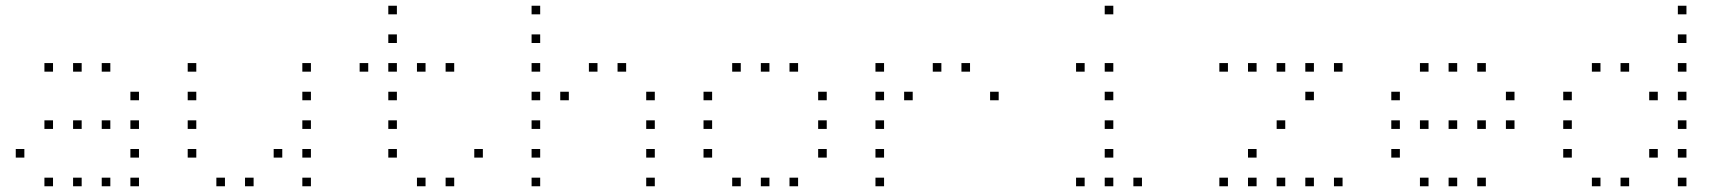

<svg xmlns="http://www.w3.org/2000/svg" viewBox="-20 -685 6040 670"><path d="M136 -465Q135 -465 135 -465Q135 -465 135 -464V-436Q135 -435 135 -435Q135 -435 136 -435H164Q165 -435 165 -435Q165 -435 165 -436V-464Q165 -465 165 -465Q165 -465 164 -465ZM236 -465Q235 -465 235 -465Q235 -465 235 -464V-436Q235 -435 235 -435Q235 -435 236 -435H264Q265 -435 265 -435Q265 -435 265 -436V-464Q265 -465 265 -465Q265 -465 264 -465ZM336 -465Q335 -465 335 -465Q335 -465 335 -464V-436Q335 -435 335 -435Q335 -435 336 -435H364Q365 -435 365 -435Q365 -435 365 -436V-464Q365 -465 365 -465Q365 -465 364 -465ZM436 -365Q435 -365 435 -365Q435 -365 435 -364V-336Q435 -335 435 -335Q435 -335 436 -335H464Q465 -335 465 -335Q465 -335 465 -336V-364Q465 -365 465 -365Q465 -365 464 -365ZM136 -265Q135 -265 135 -265Q135 -265 135 -264V-236Q135 -235 135 -235Q135 -235 136 -235H164Q165 -235 165 -235Q165 -235 165 -236V-264Q165 -265 165 -265Q165 -265 164 -265ZM236 -265Q235 -265 235 -265Q235 -265 235 -264V-236Q235 -235 235 -235Q235 -235 236 -235H264Q265 -235 265 -235Q265 -235 265 -236V-264Q265 -265 265 -265Q265 -265 264 -265ZM336 -265Q335 -265 335 -265Q335 -265 335 -264V-236Q335 -235 335 -235Q335 -235 336 -235H364Q365 -235 365 -235Q365 -235 365 -236V-264Q365 -265 365 -265Q365 -265 364 -265ZM436 -265Q435 -265 435 -265Q435 -265 435 -264V-236Q435 -235 435 -235Q435 -235 436 -235H464Q465 -235 465 -235Q465 -235 465 -236V-264Q465 -265 465 -265Q465 -265 464 -265ZM36 -165Q35 -165 35 -165Q35 -165 35 -164V-136Q35 -135 35 -135Q35 -135 36 -135H64Q65 -135 65 -135Q65 -135 65 -136V-164Q65 -165 65 -165Q65 -165 64 -165ZM436 -165Q435 -165 435 -165Q435 -165 435 -164V-136Q435 -135 435 -135Q435 -135 436 -135H464Q465 -135 465 -135Q465 -135 465 -136V-164Q465 -165 465 -165Q465 -165 464 -165ZM136 -65Q135 -65 135 -65Q135 -65 135 -64V-36Q135 -35 135 -35Q135 -35 136 -35H164Q165 -35 165 -35Q165 -35 165 -36V-64Q165 -65 165 -65Q165 -65 164 -65ZM236 -65Q235 -65 235 -65Q235 -65 235 -64V-36Q235 -35 235 -35Q235 -35 236 -35H264Q265 -35 265 -35Q265 -35 265 -36V-64Q265 -65 265 -65Q265 -65 264 -65ZM336 -65Q335 -65 335 -65Q335 -65 335 -64V-36Q335 -35 335 -35Q335 -35 336 -35H364Q365 -35 365 -35Q365 -35 365 -36V-64Q365 -65 365 -65Q365 -65 364 -65ZM436 -65Q435 -65 435 -65Q435 -65 435 -64V-36Q435 -35 435 -35Q435 -35 436 -35H464Q465 -35 465 -35Q465 -35 465 -36V-64Q465 -65 465 -65Q465 -65 464 -65Z M636 -465Q635 -465 635 -465Q635 -465 635 -464V-436Q635 -435 635 -435Q635 -435 636 -435H664Q665 -435 665 -435Q665 -435 665 -436V-464Q665 -465 665 -465Q665 -465 664 -465ZM1036 -465Q1035 -465 1035 -465Q1035 -465 1035 -464V-436Q1035 -435 1035 -435Q1035 -435 1036 -435H1064Q1065 -435 1065 -435Q1065 -435 1065 -436V-464Q1065 -465 1065 -465Q1065 -465 1064 -465ZM636 -365Q635 -365 635 -365Q635 -365 635 -364V-336Q635 -335 635 -335Q635 -335 636 -335H664Q665 -335 665 -335Q665 -335 665 -336V-364Q665 -365 665 -365Q665 -365 664 -365ZM1036 -365Q1035 -365 1035 -365Q1035 -365 1035 -364V-336Q1035 -335 1035 -335Q1035 -335 1036 -335H1064Q1065 -335 1065 -335Q1065 -335 1065 -336V-364Q1065 -365 1065 -365Q1065 -365 1064 -365ZM636 -265Q635 -265 635 -265Q635 -265 635 -264V-236Q635 -235 635 -235Q635 -235 636 -235H664Q665 -235 665 -235Q665 -235 665 -236V-264Q665 -265 665 -265Q665 -265 664 -265ZM1036 -265Q1035 -265 1035 -265Q1035 -265 1035 -264V-236Q1035 -235 1035 -235Q1035 -235 1036 -235H1064Q1065 -235 1065 -235Q1065 -235 1065 -236V-264Q1065 -265 1065 -265Q1065 -265 1064 -265ZM636 -165Q635 -165 635 -165Q635 -165 635 -164V-136Q635 -135 635 -135Q635 -135 636 -135H664Q665 -135 665 -135Q665 -135 665 -136V-164Q665 -165 665 -165Q665 -165 664 -165ZM936 -165Q935 -165 935 -165Q935 -165 935 -164V-136Q935 -135 935 -135Q935 -135 936 -135H964Q965 -135 965 -135Q965 -135 965 -136V-164Q965 -165 965 -165Q965 -165 964 -165ZM1036 -165Q1035 -165 1035 -165Q1035 -165 1035 -164V-136Q1035 -135 1035 -135Q1035 -135 1036 -135H1064Q1065 -135 1065 -135Q1065 -135 1065 -136V-164Q1065 -165 1065 -165Q1065 -165 1064 -165ZM736 -65Q735 -65 735 -65Q735 -65 735 -64V-36Q735 -35 735 -35Q735 -35 736 -35H764Q765 -35 765 -35Q765 -35 765 -36V-64Q765 -65 765 -65Q765 -65 764 -65ZM836 -65Q835 -65 835 -65Q835 -65 835 -64V-36Q835 -35 835 -35Q835 -35 836 -35H864Q865 -35 865 -35Q865 -35 865 -36V-64Q865 -65 865 -65Q865 -65 864 -65ZM1036 -65Q1035 -65 1035 -65Q1035 -65 1035 -64V-36Q1035 -35 1035 -35Q1035 -35 1036 -35H1064Q1065 -35 1065 -35Q1065 -35 1065 -36V-64Q1065 -65 1065 -65Q1065 -65 1064 -65Z M1336 -665Q1335 -665 1335 -665Q1335 -665 1335 -664V-636Q1335 -635 1335 -635Q1335 -635 1336 -635H1364Q1365 -635 1365 -635Q1365 -635 1365 -636V-664Q1365 -665 1365 -665Q1365 -665 1364 -665ZM1336 -565Q1335 -565 1335 -565Q1335 -565 1335 -564V-536Q1335 -535 1335 -535Q1335 -535 1336 -535H1364Q1365 -535 1365 -535Q1365 -535 1365 -536V-564Q1365 -565 1365 -565Q1365 -565 1364 -565ZM1236 -465Q1235 -465 1235 -465Q1235 -465 1235 -464V-436Q1235 -435 1235 -435Q1235 -435 1236 -435H1264Q1265 -435 1265 -435Q1265 -435 1265 -436V-464Q1265 -465 1265 -465Q1265 -465 1264 -465ZM1336 -465Q1335 -465 1335 -465Q1335 -465 1335 -464V-436Q1335 -435 1335 -435Q1335 -435 1336 -435H1364Q1365 -435 1365 -435Q1365 -435 1365 -436V-464Q1365 -465 1365 -465Q1365 -465 1364 -465ZM1436 -465Q1435 -465 1435 -465Q1435 -465 1435 -464V-436Q1435 -435 1435 -435Q1435 -435 1436 -435H1464Q1465 -435 1465 -435Q1465 -435 1465 -436V-464Q1465 -465 1465 -465Q1465 -465 1464 -465ZM1536 -465Q1535 -465 1535 -465Q1535 -465 1535 -464V-436Q1535 -435 1535 -435Q1535 -435 1536 -435H1564Q1565 -435 1565 -435Q1565 -435 1565 -436V-464Q1565 -465 1565 -465Q1565 -465 1564 -465ZM1336 -365Q1335 -365 1335 -365Q1335 -365 1335 -364V-336Q1335 -335 1335 -335Q1335 -335 1336 -335H1364Q1365 -335 1365 -335Q1365 -335 1365 -336V-364Q1365 -365 1365 -365Q1365 -365 1364 -365ZM1336 -265Q1335 -265 1335 -265Q1335 -265 1335 -264V-236Q1335 -235 1335 -235Q1335 -235 1336 -235H1364Q1365 -235 1365 -235Q1365 -235 1365 -236V-264Q1365 -265 1365 -265Q1365 -265 1364 -265ZM1336 -165Q1335 -165 1335 -165Q1335 -165 1335 -164V-136Q1335 -135 1335 -135Q1335 -135 1336 -135H1364Q1365 -135 1365 -135Q1365 -135 1365 -136V-164Q1365 -165 1365 -165Q1365 -165 1364 -165ZM1636 -165Q1635 -165 1635 -165Q1635 -165 1635 -164V-136Q1635 -135 1635 -135Q1635 -135 1636 -135H1664Q1665 -135 1665 -135Q1665 -135 1665 -136V-164Q1665 -165 1665 -165Q1665 -165 1664 -165ZM1436 -65Q1435 -65 1435 -65Q1435 -65 1435 -64V-36Q1435 -35 1435 -35Q1435 -35 1436 -35H1464Q1465 -35 1465 -35Q1465 -35 1465 -36V-64Q1465 -65 1465 -65Q1465 -65 1464 -65ZM1536 -65Q1535 -65 1535 -65Q1535 -65 1535 -64V-36Q1535 -35 1535 -35Q1535 -35 1536 -35H1564Q1565 -35 1565 -35Q1565 -35 1565 -36V-64Q1565 -65 1565 -65Q1565 -65 1564 -65Z M1836 -665Q1835 -665 1835 -665Q1835 -665 1835 -664V-636Q1835 -635 1835 -635Q1835 -635 1836 -635H1864Q1865 -635 1865 -635Q1865 -635 1865 -636V-664Q1865 -665 1865 -665Q1865 -665 1864 -665ZM1836 -565Q1835 -565 1835 -565Q1835 -565 1835 -564V-536Q1835 -535 1835 -535Q1835 -535 1836 -535H1864Q1865 -535 1865 -535Q1865 -535 1865 -536V-564Q1865 -565 1865 -565Q1865 -565 1864 -565ZM1836 -465Q1835 -465 1835 -465Q1835 -465 1835 -464V-436Q1835 -435 1835 -435Q1835 -435 1836 -435H1864Q1865 -435 1865 -435Q1865 -435 1865 -436V-464Q1865 -465 1865 -465Q1865 -465 1864 -465ZM2036 -465Q2035 -465 2035 -465Q2035 -465 2035 -464V-436Q2035 -435 2035 -435Q2035 -435 2036 -435H2064Q2065 -435 2065 -435Q2065 -435 2065 -436V-464Q2065 -465 2065 -465Q2065 -465 2064 -465ZM2136 -465Q2135 -465 2135 -465Q2135 -465 2135 -464V-436Q2135 -435 2135 -435Q2135 -435 2136 -435H2164Q2165 -435 2165 -435Q2165 -435 2165 -436V-464Q2165 -465 2165 -465Q2165 -465 2164 -465ZM1836 -365Q1835 -365 1835 -365Q1835 -365 1835 -364V-336Q1835 -335 1835 -335Q1835 -335 1836 -335H1864Q1865 -335 1865 -335Q1865 -335 1865 -336V-364Q1865 -365 1865 -365Q1865 -365 1864 -365ZM1936 -365Q1935 -365 1935 -365Q1935 -365 1935 -364V-336Q1935 -335 1935 -335Q1935 -335 1936 -335H1964Q1965 -335 1965 -335Q1965 -335 1965 -336V-364Q1965 -365 1965 -365Q1965 -365 1964 -365ZM2236 -365Q2235 -365 2235 -365Q2235 -365 2235 -364V-336Q2235 -335 2235 -335Q2235 -335 2236 -335H2264Q2265 -335 2265 -335Q2265 -335 2265 -336V-364Q2265 -365 2265 -365Q2265 -365 2264 -365ZM1836 -265Q1835 -265 1835 -265Q1835 -265 1835 -264V-236Q1835 -235 1835 -235Q1835 -235 1836 -235H1864Q1865 -235 1865 -235Q1865 -235 1865 -236V-264Q1865 -265 1865 -265Q1865 -265 1864 -265ZM2236 -265Q2235 -265 2235 -265Q2235 -265 2235 -264V-236Q2235 -235 2235 -235Q2235 -235 2236 -235H2264Q2265 -235 2265 -235Q2265 -235 2265 -236V-264Q2265 -265 2265 -265Q2265 -265 2264 -265ZM1836 -165Q1835 -165 1835 -165Q1835 -165 1835 -164V-136Q1835 -135 1835 -135Q1835 -135 1836 -135H1864Q1865 -135 1865 -135Q1865 -135 1865 -136V-164Q1865 -165 1865 -165Q1865 -165 1864 -165ZM2236 -165Q2235 -165 2235 -165Q2235 -165 2235 -164V-136Q2235 -135 2235 -135Q2235 -135 2236 -135H2264Q2265 -135 2265 -135Q2265 -135 2265 -136V-164Q2265 -165 2265 -165Q2265 -165 2264 -165ZM1836 -65Q1835 -65 1835 -65Q1835 -65 1835 -64V-36Q1835 -35 1835 -35Q1835 -35 1836 -35H1864Q1865 -35 1865 -35Q1865 -35 1865 -36V-64Q1865 -65 1865 -65Q1865 -65 1864 -65ZM2236 -65Q2235 -65 2235 -65Q2235 -65 2235 -64V-36Q2235 -35 2235 -35Q2235 -35 2236 -35H2264Q2265 -35 2265 -35Q2265 -35 2265 -36V-64Q2265 -65 2265 -65Q2265 -65 2264 -65Z M2536 -465Q2535 -465 2535 -465Q2535 -465 2535 -464V-436Q2535 -435 2535 -435Q2535 -435 2536 -435H2564Q2565 -435 2565 -435Q2565 -435 2565 -436V-464Q2565 -465 2565 -465Q2565 -465 2564 -465ZM2636 -465Q2635 -465 2635 -465Q2635 -465 2635 -464V-436Q2635 -435 2635 -435Q2635 -435 2636 -435H2664Q2665 -435 2665 -435Q2665 -435 2665 -436V-464Q2665 -465 2665 -465Q2665 -465 2664 -465ZM2736 -465Q2735 -465 2735 -465Q2735 -465 2735 -464V-436Q2735 -435 2735 -435Q2735 -435 2736 -435H2764Q2765 -435 2765 -435Q2765 -435 2765 -436V-464Q2765 -465 2765 -465Q2765 -465 2764 -465ZM2436 -365Q2435 -365 2435 -365Q2435 -365 2435 -364V-336Q2435 -335 2435 -335Q2435 -335 2436 -335H2464Q2465 -335 2465 -335Q2465 -335 2465 -336V-364Q2465 -365 2465 -365Q2465 -365 2464 -365ZM2836 -365Q2835 -365 2835 -365Q2835 -365 2835 -364V-336Q2835 -335 2835 -335Q2835 -335 2836 -335H2864Q2865 -335 2865 -335Q2865 -335 2865 -336V-364Q2865 -365 2865 -365Q2865 -365 2864 -365ZM2436 -265Q2435 -265 2435 -265Q2435 -265 2435 -264V-236Q2435 -235 2435 -235Q2435 -235 2436 -235H2464Q2465 -235 2465 -235Q2465 -235 2465 -236V-264Q2465 -265 2465 -265Q2465 -265 2464 -265ZM2836 -265Q2835 -265 2835 -265Q2835 -265 2835 -264V-236Q2835 -235 2835 -235Q2835 -235 2836 -235H2864Q2865 -235 2865 -235Q2865 -235 2865 -236V-264Q2865 -265 2865 -265Q2865 -265 2864 -265ZM2436 -165Q2435 -165 2435 -165Q2435 -165 2435 -164V-136Q2435 -135 2435 -135Q2435 -135 2436 -135H2464Q2465 -135 2465 -135Q2465 -135 2465 -136V-164Q2465 -165 2465 -165Q2465 -165 2464 -165ZM2836 -165Q2835 -165 2835 -165Q2835 -165 2835 -164V-136Q2835 -135 2835 -135Q2835 -135 2836 -135H2864Q2865 -135 2865 -135Q2865 -135 2865 -136V-164Q2865 -165 2865 -165Q2865 -165 2864 -165ZM2536 -65Q2535 -65 2535 -65Q2535 -65 2535 -64V-36Q2535 -35 2535 -35Q2535 -35 2536 -35H2564Q2565 -35 2565 -35Q2565 -35 2565 -36V-64Q2565 -65 2565 -65Q2565 -65 2564 -65ZM2636 -65Q2635 -65 2635 -65Q2635 -65 2635 -64V-36Q2635 -35 2635 -35Q2635 -35 2636 -35H2664Q2665 -35 2665 -35Q2665 -35 2665 -36V-64Q2665 -65 2665 -65Q2665 -65 2664 -65ZM2736 -65Q2735 -65 2735 -65Q2735 -65 2735 -64V-36Q2735 -35 2735 -35Q2735 -35 2736 -35H2764Q2765 -35 2765 -35Q2765 -35 2765 -36V-64Q2765 -65 2765 -65Q2765 -65 2764 -65Z M3036 -465Q3035 -465 3035 -465Q3035 -465 3035 -464V-436Q3035 -435 3035 -435Q3035 -435 3036 -435H3064Q3065 -435 3065 -435Q3065 -435 3065 -436V-464Q3065 -465 3065 -465Q3065 -465 3064 -465ZM3236 -465Q3235 -465 3235 -465Q3235 -465 3235 -464V-436Q3235 -435 3235 -435Q3235 -435 3236 -435H3264Q3265 -435 3265 -435Q3265 -435 3265 -436V-464Q3265 -465 3265 -465Q3265 -465 3264 -465ZM3336 -465Q3335 -465 3335 -465Q3335 -465 3335 -464V-436Q3335 -435 3335 -435Q3335 -435 3336 -435H3364Q3365 -435 3365 -435Q3365 -435 3365 -436V-464Q3365 -465 3365 -465Q3365 -465 3364 -465ZM3036 -365Q3035 -365 3035 -365Q3035 -365 3035 -364V-336Q3035 -335 3035 -335Q3035 -335 3036 -335H3064Q3065 -335 3065 -335Q3065 -335 3065 -336V-364Q3065 -365 3065 -365Q3065 -365 3064 -365ZM3136 -365Q3135 -365 3135 -365Q3135 -365 3135 -364V-336Q3135 -335 3135 -335Q3135 -335 3136 -335H3164Q3165 -335 3165 -335Q3165 -335 3165 -336V-364Q3165 -365 3165 -365Q3165 -365 3164 -365ZM3436 -365Q3435 -365 3435 -365Q3435 -365 3435 -364V-336Q3435 -335 3435 -335Q3435 -335 3436 -335H3464Q3465 -335 3465 -335Q3465 -335 3465 -336V-364Q3465 -365 3465 -365Q3465 -365 3464 -365ZM3036 -265Q3035 -265 3035 -265Q3035 -265 3035 -264V-236Q3035 -235 3035 -235Q3035 -235 3036 -235H3064Q3065 -235 3065 -235Q3065 -235 3065 -236V-264Q3065 -265 3065 -265Q3065 -265 3064 -265ZM3036 -165Q3035 -165 3035 -165Q3035 -165 3035 -164V-136Q3035 -135 3035 -135Q3035 -135 3036 -135H3064Q3065 -135 3065 -135Q3065 -135 3065 -136V-164Q3065 -165 3065 -165Q3065 -165 3064 -165ZM3036 -65Q3035 -65 3035 -65Q3035 -65 3035 -64V-36Q3035 -35 3035 -35Q3035 -35 3036 -35H3064Q3065 -35 3065 -35Q3065 -35 3065 -36V-64Q3065 -65 3065 -65Q3065 -65 3064 -65Z M3836 -665Q3835 -665 3835 -665Q3835 -665 3835 -664V-636Q3835 -635 3835 -635Q3835 -635 3836 -635H3864Q3865 -635 3865 -635Q3865 -635 3865 -636V-664Q3865 -665 3865 -665Q3865 -665 3864 -665ZM3736 -465Q3735 -465 3735 -465Q3735 -465 3735 -464V-436Q3735 -435 3735 -435Q3735 -435 3736 -435H3764Q3765 -435 3765 -435Q3765 -435 3765 -436V-464Q3765 -465 3765 -465Q3765 -465 3764 -465ZM3836 -465Q3835 -465 3835 -465Q3835 -465 3835 -464V-436Q3835 -435 3835 -435Q3835 -435 3836 -435H3864Q3865 -435 3865 -435Q3865 -435 3865 -436V-464Q3865 -465 3865 -465Q3865 -465 3864 -465ZM3836 -365Q3835 -365 3835 -365Q3835 -365 3835 -364V-336Q3835 -335 3835 -335Q3835 -335 3836 -335H3864Q3865 -335 3865 -335Q3865 -335 3865 -336V-364Q3865 -365 3865 -365Q3865 -365 3864 -365ZM3836 -265Q3835 -265 3835 -265Q3835 -265 3835 -264V-236Q3835 -235 3835 -235Q3835 -235 3836 -235H3864Q3865 -235 3865 -235Q3865 -235 3865 -236V-264Q3865 -265 3865 -265Q3865 -265 3864 -265ZM3836 -165Q3835 -165 3835 -165Q3835 -165 3835 -164V-136Q3835 -135 3835 -135Q3835 -135 3836 -135H3864Q3865 -135 3865 -135Q3865 -135 3865 -136V-164Q3865 -165 3865 -165Q3865 -165 3864 -165ZM3736 -65Q3735 -65 3735 -65Q3735 -65 3735 -64V-36Q3735 -35 3735 -35Q3735 -35 3736 -35H3764Q3765 -35 3765 -35Q3765 -35 3765 -36V-64Q3765 -65 3765 -65Q3765 -65 3764 -65ZM3836 -65Q3835 -65 3835 -65Q3835 -65 3835 -64V-36Q3835 -35 3835 -35Q3835 -35 3836 -35H3864Q3865 -35 3865 -35Q3865 -35 3865 -36V-64Q3865 -65 3865 -65Q3865 -65 3864 -65ZM3936 -65Q3935 -65 3935 -65Q3935 -65 3935 -64V-36Q3935 -35 3935 -35Q3935 -35 3936 -35H3964Q3965 -35 3965 -35Q3965 -35 3965 -36V-64Q3965 -65 3965 -65Q3965 -65 3964 -65Z M4236 -465Q4235 -465 4235 -465Q4235 -465 4235 -464V-436Q4235 -435 4235 -435Q4235 -435 4236 -435H4264Q4265 -435 4265 -435Q4265 -435 4265 -436V-464Q4265 -465 4265 -465Q4265 -465 4264 -465ZM4336 -465Q4335 -465 4335 -465Q4335 -465 4335 -464V-436Q4335 -435 4335 -435Q4335 -435 4336 -435H4364Q4365 -435 4365 -435Q4365 -435 4365 -436V-464Q4365 -465 4365 -465Q4365 -465 4364 -465ZM4436 -465Q4435 -465 4435 -465Q4435 -465 4435 -464V-436Q4435 -435 4435 -435Q4435 -435 4436 -435H4464Q4465 -435 4465 -435Q4465 -435 4465 -436V-464Q4465 -465 4465 -465Q4465 -465 4464 -465ZM4536 -465Q4535 -465 4535 -465Q4535 -465 4535 -464V-436Q4535 -435 4535 -435Q4535 -435 4536 -435H4564Q4565 -435 4565 -435Q4565 -435 4565 -436V-464Q4565 -465 4565 -465Q4565 -465 4564 -465ZM4636 -465Q4635 -465 4635 -465Q4635 -465 4635 -464V-436Q4635 -435 4635 -435Q4635 -435 4636 -435H4664Q4665 -435 4665 -435Q4665 -435 4665 -436V-464Q4665 -465 4665 -465Q4665 -465 4664 -465ZM4536 -365Q4535 -365 4535 -365Q4535 -365 4535 -364V-336Q4535 -335 4535 -335Q4535 -335 4536 -335H4564Q4565 -335 4565 -335Q4565 -335 4565 -336V-364Q4565 -365 4565 -365Q4565 -365 4564 -365ZM4436 -265Q4435 -265 4435 -265Q4435 -265 4435 -264V-236Q4435 -235 4435 -235Q4435 -235 4436 -235H4464Q4465 -235 4465 -235Q4465 -235 4465 -236V-264Q4465 -265 4465 -265Q4465 -265 4464 -265ZM4336 -165Q4335 -165 4335 -165Q4335 -165 4335 -164V-136Q4335 -135 4335 -135Q4335 -135 4336 -135H4364Q4365 -135 4365 -135Q4365 -135 4365 -136V-164Q4365 -165 4365 -165Q4365 -165 4364 -165ZM4236 -65Q4235 -65 4235 -65Q4235 -65 4235 -64V-36Q4235 -35 4235 -35Q4235 -35 4236 -35H4264Q4265 -35 4265 -35Q4265 -35 4265 -36V-64Q4265 -65 4265 -65Q4265 -65 4264 -65ZM4336 -65Q4335 -65 4335 -65Q4335 -65 4335 -64V-36Q4335 -35 4335 -35Q4335 -35 4336 -35H4364Q4365 -35 4365 -35Q4365 -35 4365 -36V-64Q4365 -65 4365 -65Q4365 -65 4364 -65ZM4436 -65Q4435 -65 4435 -65Q4435 -65 4435 -64V-36Q4435 -35 4435 -35Q4435 -35 4436 -35H4464Q4465 -35 4465 -35Q4465 -35 4465 -36V-64Q4465 -65 4465 -65Q4465 -65 4464 -65ZM4536 -65Q4535 -65 4535 -65Q4535 -65 4535 -64V-36Q4535 -35 4535 -35Q4535 -35 4536 -35H4564Q4565 -35 4565 -35Q4565 -35 4565 -36V-64Q4565 -65 4565 -65Q4565 -65 4564 -65ZM4636 -65Q4635 -65 4635 -65Q4635 -65 4635 -64V-36Q4635 -35 4635 -35Q4635 -35 4636 -35H4664Q4665 -35 4665 -35Q4665 -35 4665 -36V-64Q4665 -65 4665 -65Q4665 -65 4664 -65Z M4936 -465Q4935 -465 4935 -465Q4935 -465 4935 -464V-436Q4935 -435 4935 -435Q4935 -435 4936 -435H4964Q4965 -435 4965 -435Q4965 -435 4965 -436V-464Q4965 -465 4965 -465Q4965 -465 4964 -465ZM5036 -465Q5035 -465 5035 -465Q5035 -465 5035 -464V-436Q5035 -435 5035 -435Q5035 -435 5036 -435H5064Q5065 -435 5065 -435Q5065 -435 5065 -436V-464Q5065 -465 5065 -465Q5065 -465 5064 -465ZM5136 -465Q5135 -465 5135 -465Q5135 -465 5135 -464V-436Q5135 -435 5135 -435Q5135 -435 5136 -435H5164Q5165 -435 5165 -435Q5165 -435 5165 -436V-464Q5165 -465 5165 -465Q5165 -465 5164 -465ZM4836 -365Q4835 -365 4835 -365Q4835 -365 4835 -364V-336Q4835 -335 4835 -335Q4835 -335 4836 -335H4864Q4865 -335 4865 -335Q4865 -335 4865 -336V-364Q4865 -365 4865 -365Q4865 -365 4864 -365ZM5236 -365Q5235 -365 5235 -365Q5235 -365 5235 -364V-336Q5235 -335 5235 -335Q5235 -335 5236 -335H5264Q5265 -335 5265 -335Q5265 -335 5265 -336V-364Q5265 -365 5265 -365Q5265 -365 5264 -365ZM4836 -265Q4835 -265 4835 -265Q4835 -265 4835 -264V-236Q4835 -235 4835 -235Q4835 -235 4836 -235H4864Q4865 -235 4865 -235Q4865 -235 4865 -236V-264Q4865 -265 4865 -265Q4865 -265 4864 -265ZM4936 -265Q4935 -265 4935 -265Q4935 -265 4935 -264V-236Q4935 -235 4935 -235Q4935 -235 4936 -235H4964Q4965 -235 4965 -235Q4965 -235 4965 -236V-264Q4965 -265 4965 -265Q4965 -265 4964 -265ZM5036 -265Q5035 -265 5035 -265Q5035 -265 5035 -264V-236Q5035 -235 5035 -235Q5035 -235 5036 -235H5064Q5065 -235 5065 -235Q5065 -235 5065 -236V-264Q5065 -265 5065 -265Q5065 -265 5064 -265ZM5136 -265Q5135 -265 5135 -265Q5135 -265 5135 -264V-236Q5135 -235 5135 -235Q5135 -235 5136 -235H5164Q5165 -235 5165 -235Q5165 -235 5165 -236V-264Q5165 -265 5165 -265Q5165 -265 5164 -265ZM5236 -265Q5235 -265 5235 -265Q5235 -265 5235 -264V-236Q5235 -235 5235 -235Q5235 -235 5236 -235H5264Q5265 -235 5265 -235Q5265 -235 5265 -236V-264Q5265 -265 5265 -265Q5265 -265 5264 -265ZM4836 -165Q4835 -165 4835 -165Q4835 -165 4835 -164V-136Q4835 -135 4835 -135Q4835 -135 4836 -135H4864Q4865 -135 4865 -135Q4865 -135 4865 -136V-164Q4865 -165 4865 -165Q4865 -165 4864 -165ZM4936 -65Q4935 -65 4935 -65Q4935 -65 4935 -64V-36Q4935 -35 4935 -35Q4935 -35 4936 -35H4964Q4965 -35 4965 -35Q4965 -35 4965 -36V-64Q4965 -65 4965 -65Q4965 -65 4964 -65ZM5036 -65Q5035 -65 5035 -65Q5035 -65 5035 -64V-36Q5035 -35 5035 -35Q5035 -35 5036 -35H5064Q5065 -35 5065 -35Q5065 -35 5065 -36V-64Q5065 -65 5065 -65Q5065 -65 5064 -65ZM5136 -65Q5135 -65 5135 -65Q5135 -65 5135 -64V-36Q5135 -35 5135 -35Q5135 -35 5136 -35H5164Q5165 -35 5165 -35Q5165 -35 5165 -36V-64Q5165 -65 5165 -65Q5165 -65 5164 -65Z M5836 -665Q5835 -665 5835 -665Q5835 -665 5835 -664V-636Q5835 -635 5835 -635Q5835 -635 5836 -635H5864Q5865 -635 5865 -635Q5865 -635 5865 -636V-664Q5865 -665 5865 -665Q5865 -665 5864 -665ZM5836 -565Q5835 -565 5835 -565Q5835 -565 5835 -564V-536Q5835 -535 5835 -535Q5835 -535 5836 -535H5864Q5865 -535 5865 -535Q5865 -535 5865 -536V-564Q5865 -565 5865 -565Q5865 -565 5864 -565ZM5536 -465Q5535 -465 5535 -465Q5535 -465 5535 -464V-436Q5535 -435 5535 -435Q5535 -435 5536 -435H5564Q5565 -435 5565 -435Q5565 -435 5565 -436V-464Q5565 -465 5565 -465Q5565 -465 5564 -465ZM5636 -465Q5635 -465 5635 -465Q5635 -465 5635 -464V-436Q5635 -435 5635 -435Q5635 -435 5636 -435H5664Q5665 -435 5665 -435Q5665 -435 5665 -436V-464Q5665 -465 5665 -465Q5665 -465 5664 -465ZM5836 -465Q5835 -465 5835 -465Q5835 -465 5835 -464V-436Q5835 -435 5835 -435Q5835 -435 5836 -435H5864Q5865 -435 5865 -435Q5865 -435 5865 -436V-464Q5865 -465 5865 -465Q5865 -465 5864 -465ZM5436 -365Q5435 -365 5435 -365Q5435 -365 5435 -364V-336Q5435 -335 5435 -335Q5435 -335 5436 -335H5464Q5465 -335 5465 -335Q5465 -335 5465 -336V-364Q5465 -365 5465 -365Q5465 -365 5464 -365ZM5736 -365Q5735 -365 5735 -365Q5735 -365 5735 -364V-336Q5735 -335 5735 -335Q5735 -335 5736 -335H5764Q5765 -335 5765 -335Q5765 -335 5765 -336V-364Q5765 -365 5765 -365Q5765 -365 5764 -365ZM5836 -365Q5835 -365 5835 -365Q5835 -365 5835 -364V-336Q5835 -335 5835 -335Q5835 -335 5836 -335H5864Q5865 -335 5865 -335Q5865 -335 5865 -336V-364Q5865 -365 5865 -365Q5865 -365 5864 -365ZM5436 -265Q5435 -265 5435 -265Q5435 -265 5435 -264V-236Q5435 -235 5435 -235Q5435 -235 5436 -235H5464Q5465 -235 5465 -235Q5465 -235 5465 -236V-264Q5465 -265 5465 -265Q5465 -265 5464 -265ZM5836 -265Q5835 -265 5835 -265Q5835 -265 5835 -264V-236Q5835 -235 5835 -235Q5835 -235 5836 -235H5864Q5865 -235 5865 -235Q5865 -235 5865 -236V-264Q5865 -265 5865 -265Q5865 -265 5864 -265ZM5436 -165Q5435 -165 5435 -165Q5435 -165 5435 -164V-136Q5435 -135 5435 -135Q5435 -135 5436 -135H5464Q5465 -135 5465 -135Q5465 -135 5465 -136V-164Q5465 -165 5465 -165Q5465 -165 5464 -165ZM5736 -165Q5735 -165 5735 -165Q5735 -165 5735 -164V-136Q5735 -135 5735 -135Q5735 -135 5736 -135H5764Q5765 -135 5765 -135Q5765 -135 5765 -136V-164Q5765 -165 5765 -165Q5765 -165 5764 -165ZM5836 -165Q5835 -165 5835 -165Q5835 -165 5835 -164V-136Q5835 -135 5835 -135Q5835 -135 5836 -135H5864Q5865 -135 5865 -135Q5865 -135 5865 -136V-164Q5865 -165 5865 -165Q5865 -165 5864 -165ZM5536 -65Q5535 -65 5535 -65Q5535 -65 5535 -64V-36Q5535 -35 5535 -35Q5535 -35 5536 -35H5564Q5565 -35 5565 -35Q5565 -35 5565 -36V-64Q5565 -65 5565 -65Q5565 -65 5564 -65ZM5636 -65Q5635 -65 5635 -65Q5635 -65 5635 -64V-36Q5635 -35 5635 -35Q5635 -35 5636 -35H5664Q5665 -35 5665 -35Q5665 -35 5665 -36V-64Q5665 -65 5665 -65Q5665 -65 5664 -65ZM5836 -65Q5835 -65 5835 -65Q5835 -65 5835 -64V-36Q5835 -35 5835 -35Q5835 -35 5836 -35H5864Q5865 -35 5865 -35Q5865 -35 5865 -36V-64Q5865 -65 5865 -65Q5865 -65 5864 -65Z"/></svg>

Font: Doto Black Thin
Style: Regular
Weight: 250
Monospace: yes
Version: Version 1.000